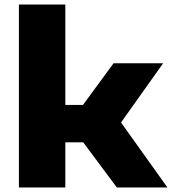

<svg xmlns="http://www.w3.org/2000/svg" viewBox="-20 -828 760 848"><path d="M63.5 0V-808H268.5V-364.5H346.5L481.5 -548.5H700.5L514.5 -287L719.5 0H496L347.5 -199.5H268.5V0Z"/></svg>

Font: Encode Sans Expanded Expanded ExtraBold
Style: Regular
Weight: 800
Width: 7
Designer: Multiple Designers
Foundry: Impallari Type
Version: Version 3.000; ttfautohint (v1.8.3) -l 8 -r 50 -G 200 -x 14 